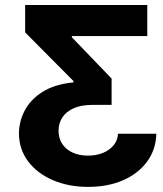

<svg xmlns="http://www.w3.org/2000/svg" viewBox="-20 -559 652 769"><path d="M606.2 -23.4Q604.4 40.2 569.1 88.3Q533.8 136.3 473 162.9Q412.2 189.5 333 189.5Q254 189.5 191.4 162.4Q128.8 135.4 92.5 87.1Q56.2 38.8 55.9 -24.8Q56.2 -72.9 79.2 -116.7Q102.1 -160.5 150.4 -191Q198.7 -221.5 274.2 -229.1V-234.4L80.7 -429.3V-539.1H569.9V-414.5H267.8V-409.8L427 -244.3V-138.9H349.4Q305 -138.9 274.9 -125.3Q244.7 -111.7 229.6 -88.4Q214.5 -65 214.5 -35.4Q214.5 -4.7 229.5 17.7Q244.5 40.1 271.1 52.2Q297.8 64.3 332.2 64.3Q365.4 64.3 392 53.5Q418.7 42.8 434.9 23Q451.2 3.3 452.7 -23.4Z"/></svg>

Font: Inter Display V
Style: Regular
Weight: 400
Designer: Rasmus Andersson
Foundry: rsms
Version: Version 3.015;git-src